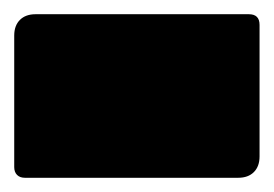

<svg xmlns="http://www.w3.org/2000/svg" viewBox="-40 -240 385 270"><path d="M-5 10Q-12 10 -16 6Q-20 2 -20 -5V-190Q-20 -204 -12 -212Q-4 -220 10 -220H310Q325 -220 325 -205V-20Q325 -6 317 2Q309 10 295 10Z"/></svg>

Font: Rubik Black
Style: Italic
Weight: 900
Italic angle: -12°
Designer: Hubert and Fischer
Foundry: Hubert and Fischer
Version: Version 2.300;gftools[0.9.30]